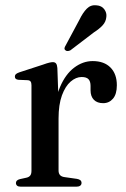

<svg xmlns="http://www.w3.org/2000/svg" viewBox="-20 -703 474 723"><path d="M185.5 -256.5Q185.5 -327 206 -375.2Q226.5 -423.5 259.2 -448.2Q292 -473 329 -473Q372 -473 396 -448.8Q420 -424.5 420 -382Q420 -348.5 405.5 -331.5Q391 -314.5 368.5 -314.5Q346 -314.5 333.5 -327.2Q321 -340 321 -363V-379.5Q321 -396.5 313.2 -404.8Q305.5 -413 287.5 -413Q266 -413 246 -395.8Q226 -378.5 213.2 -343.8Q200.5 -309 200.5 -256.5ZM196 -447 200.5 -319.5V-61Q200.5 -50 206 -43.8Q211.5 -37.5 223.5 -36L269.5 -29.5Q278.5 -28 282.8 -24.2Q287 -20.5 287 -14Q287 -7.5 282 -3.8Q277 0 267.5 0H58.5Q49 0 44.5 -3.8Q40 -7.5 40 -14Q40 -19 43.5 -22.8Q47 -26.5 55 -28.5L80 -34Q89 -36 93.8 -42Q98.5 -48 98.5 -60V-382Q98.5 -391.5 95.2 -396Q92 -400.5 84.5 -401L49 -402.5Q42 -403.5 39 -406.5Q36 -409.5 36 -414.5Q36 -420 39.5 -423.5Q43 -427 52.5 -430.5L141.5 -459.5Q158 -465.5 166 -467.2Q174 -469 179 -469Q187 -469 191 -464Q195 -459 196 -447ZM279 -628.5Q292 -655.5 307 -670.5Q322 -685.5 343.5 -683Q363 -681.5 372.8 -668Q382.5 -654.5 380.5 -639.5Q379 -621.5 366.8 -608Q354.5 -594.5 333.5 -581L245 -513.5Q240 -511 234.8 -510.8Q229.5 -510.5 226 -514Q222 -517.5 223 -522.2Q224 -527 227 -531.5Z"/></svg>

Font: Fraunces 48pt
Style: Regular
Weight: 400
Version: Version 1.000;[b76b70a41]